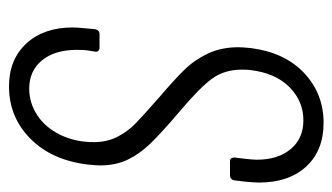

<svg xmlns="http://www.w3.org/2000/svg" viewBox="-180 -568 756 437"><g transform="rotate(90 198.5 -350.0)"><path d="M43 -137Q43 -147 45 -167L47 -188Q49 -198 58 -198H89Q94 -198 96.5 -195Q99 -192 98 -188L95 -169Q94 -161 94 -146Q94 -96 118 -67Q142 -38 182 -38Q215 -38 243 -56.5Q271 -75 287.5 -109Q304 -143 304 -185Q304 -215 292 -238.5Q280 -262 262 -279.5Q244 -297 203 -333Q162 -368 139.5 -391Q117 -414 102.5 -444.5Q88 -475 88 -514Q88 -523 90 -543Q100 -620 147 -664Q194 -708 260 -708Q323 -708 359.5 -668.5Q396 -629 396 -561Q396 -552 394 -530L391 -505Q389 -495 380 -495H348Q339 -495 339 -505L342 -530Q344 -548 344 -556Q344 -604 320 -633Q296 -662 254 -662Q211 -662 179 -630.5Q147 -599 140 -542Q139 -535 139 -522Q139 -482 160 -453.5Q181 -425 237 -378Q284 -338 307.5 -313.5Q331 -289 344 -262Q357 -235 357 -199Q357 -191 355 -171Q345 -89 296 -40.5Q247 8 177 8Q116 8 79.5 -31.5Q43 -71 43 -137Z"/></g></svg>

Font: Barlow Condensed Light
Style: Italic
Weight: 300
Width: 3
Italic angle: -7°
Designer: Jeremy Tribby
Foundry: Tribby Type
Version: Version 1.408